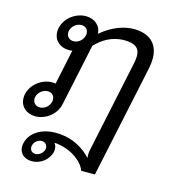

<svg xmlns="http://www.w3.org/2000/svg" viewBox="-108 -597 808 903"><g transform="rotate(15 296.0 -145.5)"><path d="M150.8 112.5C166.7 112.5 178.3 124.2 178.3 140C178.3 141.7 177.5 143.3 177.5 145.8C173.3 164.2 155 179.2 136.7 179.2C120.8 179.2 110 168.3 110 153.3C110 150.8 110 148.3 110.8 145.8C114.2 127.5 132.5 112.5 150.8 112.5ZM190 -462.5C210 -462.5 223.3 -449.2 223.3 -430C223.3 -426.7 223.3 -424.2 222.5 -420.8C217.5 -397.5 195.8 -379.2 172.5 -379.2C152.5 -379.2 138.3 -393.3 138.3 -411.7C138.3 -415 138.3 -417.5 139.2 -420.8C144.2 -444.2 166.7 -462.5 190 -462.5ZM117.5 -120.8C137.5 -120.8 150.8 -107.5 150.8 -88.3C150.8 -85 150.8 -82.5 150 -79.2C145 -55.8 123.3 -37.5 100 -37.5C80 -37.5 65.8 -51.7 65.8 -70C65.8 -73.3 65.8 -75.8 66.7 -79.2C71.7 -102.5 94.2 -120.8 117.5 -120.8ZM275 -442.5C273.3 -481.7 242.5 -508.3 200 -508.3C150 -508.3 100 -471.7 89.2 -420.8C87.5 -414.2 87.5 -408.3 87.5 -402.5C87.5 -361.7 119.2 -333.3 162.5 -333.3C168.3 -333.3 174.2 -334.2 179.2 -335L143.3 -165C138.3 -165.8 133.3 -166.7 127.5 -166.7C77.5 -166.7 27.5 -130 16.7 -79.2C15 -72.5 15 -66.7 15 -60.8C15 -20 46.7 8.3 90 8.3C140 8.3 189.2 -28.3 200 -79.2L264.2 -381.7C297.5 -415.8 341.7 -445.8 403.3 -445.8C460.8 -445.8 479.2 -424.2 479.2 -388.3C479.2 -376.7 477.5 -364.2 474.2 -350L380.8 91.7C378.3 101.7 377.5 110.8 377.5 119.2C377.5 125 378.3 130 378.3 134.2C345.8 97.5 287.5 58.3 204.2 58.3C131.7 58.3 80 95 69.2 145.8C68.3 151.7 67.5 156.7 67.5 161.7C67.5 195 93.3 216.7 129.2 216.7C170.8 216.7 210 187.5 219.2 145.8C220 141.7 220 138.3 220 135C220 123.3 216.7 113.3 210 105C286.7 110 349.2 154.2 365.8 200H432.5L549.2 -350C552.5 -366.7 554.2 -382.5 554.2 -396.7C554.2 -470 507.5 -508.3 433.3 -508.3C370 -508.3 310.8 -474.2 275 -442.5Z"/></g></svg>

Font: BoonHome
Style: Book Oblique
Weight: 400
Italic angle: -12°
Designer: Sungsit Sawaiwan
Foundry: Sungsit Sawaiwan
Version: Version 0.2